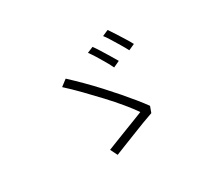

<svg xmlns="http://www.w3.org/2000/svg" viewBox="-127 -965 1255 1133"><g transform="rotate(-30 500.0 -398.0)"><path d="M575 -690Q587 -674 604.5 -646Q622 -618 639.5 -589Q657 -560 668 -541L625 -521Q615 -542 598.5 -571Q582 -600 564.5 -628Q547 -656 534 -673ZM702 -732Q714 -715 731.5 -687.5Q749 -660 766.5 -632Q784 -604 795 -583L753 -564Q742 -586 725 -614Q708 -642 691 -670Q674 -698 661 -714ZM680 -178Q650 -168 609.5 -152.5Q569 -137 526.5 -120Q484 -103 446.5 -88.5Q409 -74 385 -64L361 -112Q384 -121 420.5 -135.5Q457 -150 497.5 -165.5Q538 -181 572.5 -194.5Q607 -208 627 -216Q604 -250 566.5 -295.5Q529 -341 483 -390.5Q437 -440 390 -488Q343 -536 301 -574L344 -607Q384 -570 425 -529Q466 -488 505.5 -445Q545 -402 580.5 -361Q616 -320 645.5 -283.5Q675 -247 695 -219Z"/></g></svg>

Font: Noto Sans JP Thin Light
Style: Regular
Weight: 300
Version: Version 2.004-H2;hotconv 1.0.118;makeotfexe 2.5.65603